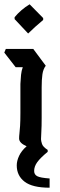

<svg xmlns="http://www.w3.org/2000/svg" viewBox="-21 -722 280 894"><path d="M110 -566 47 -633V-642Q61 -659 79 -674.5Q97 -690 117 -702L180 -638V-629Q161 -613 143.5 -597.5Q126 -582 110 -566ZM210 152Q130 152 93.5 124Q57 96 57 48Q57 27 68 3.5Q79 -20 103 -41Q68 -56 68 -77Q68 -88 69.5 -100.5Q71 -113 72.5 -135.5Q74 -158 74 -196V-331Q75 -354 77 -373.5Q79 -393 85 -409H52L-1 -477L6 -494H134L192 -416Q180 -400 176.5 -376Q173 -352 173 -315V-174Q173 -131 171.5 -109.5Q170 -88 170 -74Q170 -66 174.5 -52Q179 -38 201 -24V-15Q167 13 152.5 33Q138 53 138 74Q138 91 152.5 98.5Q167 106 210 109Z"/></svg>

Font: Jaini
Style: Regular
Weight: 400
Designer: Maithili Shingre, Girish Dalvi (Devanagari), Taresh Vohra (Latin)
Foundry: Ek Type
Version: Version 2.000; ttfautohint (v1.8.4.7-5d5b)